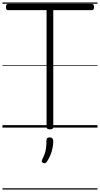

<svg xmlns="http://www.w3.org/2000/svg" viewBox="-20 -1030 807 1550"><path d="M383 14Q356 14 356 -5V-948H44Q37 -948 32.5 -953.5Q28 -959 28 -973Q28 -987 32.5 -992.5Q37 -998 44 -998H722Q730 -998 734.5 -992.5Q739 -987 739 -973Q739 -960 734.5 -954Q730 -948 722 -948H410V-5Q410 5 404 9.5Q398 14 383 14ZM329 285Q318 281 317 274.5Q316 268 322 255Q335 229 342 208Q349 187 352 162.5Q355 138 355 104Q355 93 361 86Q367 79 380 79Q395 79 402.5 87Q410 95 410 107Q410 134 404.5 163.5Q399 193 387.5 220.5Q376 248 361 272Q354 282 347 286Q340 290 329 285ZM0 490H767V500H0ZM0 -20H767V0H0ZM0 -505H767V-500H0ZM0 -1010H767V-1000H0Z"/></svg>

Font: Playwrite ES Deco Guides
Style: Regular
Weight: 400
Designer: Veronika Burian, José Scaglione
Foundry: TypeTogether
Version: Version 1.003